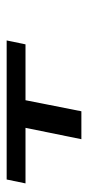

<svg xmlns="http://www.w3.org/2000/svg" viewBox="140 -614 270 591"><g transform="rotate(90 275.5 -318.0)"><path d="M104 -203 116 -261H288L322 -433H408L373 -261H544L532 -203Z"/></g></svg>

Font: Libertinus Serif SemiBold
Style: Italic
Weight: 600
Italic angle: -11.5°
Designer: Philipp H. Poll, Khaled Hosny
Foundry: Caleb Maclennan
Version: Version 7.051;RELEASE